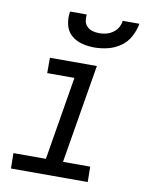

<svg xmlns="http://www.w3.org/2000/svg" viewBox="-84 -801 667 862"><g transform="rotate(10 250.0 -370.0)"><path d="M26 0 25 -70H173L236 -450H112V-520H326L251 -70H375L376 0ZM300 -600Q270 -600 242 -607.5Q214 -615 193.5 -633.5Q173 -652 166.5 -681Q160 -710 165 -740H241Q239 -724 242 -709.5Q245 -695 255.5 -685Q266 -675 280.5 -671Q295 -667 311 -667Q327 -667 342.5 -671Q358 -675 372.5 -685Q387 -695 395 -709.5Q403 -724 405 -740H481Q476 -710 460.5 -681Q445 -652 418.5 -633.5Q392 -615 361 -607.5Q330 -600 300 -600Z"/></g></svg>

Font: Iosevka SS18
Style: Italic
Weight: 400
Italic angle: -9°
Monospace: yes
Designer: Belleve Invis
Foundry: Belleve Invis
Version: Version 25.1.1; ttfautohint (v1.8.4)